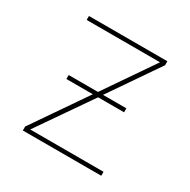

<svg xmlns="http://www.w3.org/2000/svg" viewBox="-124 -637 748 755"><g transform="rotate(30 250.0 -260.0)"><path d="M72 0V-18L239 -261H119V-279H252L405 -502H72V-520H428V-502L275 -279H381V-261H263L95 -18H428V0Z"/></g></svg>

Font: Iosevka SS18 Thin
Style: Regular
Weight: 100
Monospace: yes
Designer: Belleve Invis
Foundry: Belleve Invis
Version: Version 25.1.1; ttfautohint (v1.8.4)